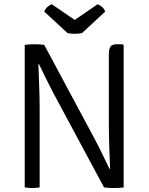

<svg xmlns="http://www.w3.org/2000/svg" viewBox="-20 -898 712 920"><path d="M235 -453.5Q216 -489.5 199.5 -523.5Q183 -557.5 167 -590.5H164Q165.5 -544.5 167.8 -485.8Q170 -427 170 -375V0Q150 3 134 3Q117.5 3 98.5 0V-683Q108 -684.5 121.2 -685.2Q134.5 -686 144.5 -686Q156 -686 169 -685.2Q182 -684.5 192 -683L435 -229.5Q454.5 -193 471.5 -157.2Q488.5 -121.5 504.5 -89H507.5Q505 -144 503.2 -204.5Q501.5 -265 501.5 -317V-636.5Q501.5 -661.5 508.8 -673.8Q516 -686 541 -686H566.5L572.5 -681V0Q553.5 3 526 3Q497.5 3 478.5 0ZM447.5 -877.5Q457.5 -874.5 468.5 -865.2Q479.5 -856 484 -842.5L373 -739.5Q365.5 -738 356.5 -737Q347.5 -736 338 -736Q328.5 -736 319.5 -737Q310.5 -738 303.5 -739.5L192 -842.5Q197 -856 207.8 -865.2Q218.5 -874.5 228.5 -877.5L338 -802.5Z"/></svg>

Font: Signika SC Light
Style: Regular
Weight: 300
Designer: Anna Giedryś
Foundry: Anna Giedryś
Version: Version 2.000; ttfautohint (v1.8.3) -l 8 -r 50 -G 200 -x 9 -